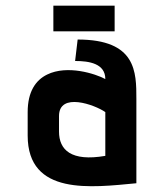

<svg xmlns="http://www.w3.org/2000/svg" viewBox="-20 -649 542 680"><path d="M463 -298C463 -394 463 -509 255 -509L246 -433C296 -433 353 -424 353 -369C318 -388 218 -420 147 -385C106 -365 78 -324 78 -252V-169C78 45 304 15 463 0ZM353 -97C232 -76 189 -118 189 -183V-238C189 -324 316 -278 353 -252ZM386 -538V-629H169V-538Z"/></svg>

Font: Advent Pro
Style: Bold
Weight: 700
Designer: Andreas Kalpakidis
Foundry: Andreas Kalpakidis
Version: Version 2.002 2008